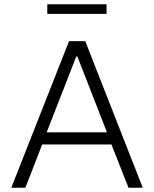

<svg xmlns="http://www.w3.org/2000/svg" viewBox="-20 -881 723 901"><path d="M33 0 304 -688H380L650 0H583L503 -203H178L99 0ZM199 -260H482L343 -616H338ZM202 -816V-861H480V-816Z"/></svg>

Font: Saira Thin Light
Style: Regular
Weight: 300
Version: Version 1.101